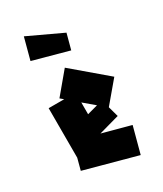

<svg xmlns="http://www.w3.org/2000/svg" viewBox="-196 -829 791 931"><g transform="rotate(-30 199.5 -363.0)"><path d="M305 28 15 -51 32 -115V-392H119L101 -407L198 -523L384 -365L287 -250L303 -192L188 -160L344 -118ZM183 -337V-271L242 -287ZM267 -580 70 -634 102 -754 290 -666Z"/></g></svg>

Font: Blaka
Style: Regular
Weight: 400
Designer: Mohamed Gaber
Foundry: Kief Type Foundry
Version: Version 1.003; ttfautohint (v1.8.4.7-5d5b)